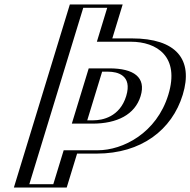

<svg xmlns="http://www.w3.org/2000/svg" viewBox="-20 -845 857 865"><path d="M348.1 -303 415.1 -522H468.1C542.1 -522 599.1 -496 573.5 -412C548.1 -329 475.1 -303 401.1 -303ZM507.7 -825 461 -672H574C735 -672 830.6 -589 778.3 -418C726.3 -248 576.3 -153 415.3 -153H302.3L255.5 0H67.5L319.7 -825ZM328.6 -288 404.7 -537H472.7C549.1 -537 617.8 -507.8 588.5 -412C559.4 -317 472.9 -288 396.6 -288ZM488.1 -810 441.4 -657H569.4C725 -657 812.6 -579.4 763.3 -418C714.1 -257 574.5 -168 419.9 -168H291.9L245.1 -15H87.1L330.1 -810ZM328.6 -288H396.6C472.9 -288 559.4 -317 588.5 -412C617.8 -507.8 549.1 -537 472.7 -537H404.7ZM488.1 -810H330.1L87.1 -15H245.1L291.9 -168H419.9C574.5 -168 714.1 -257 763.3 -418C812.6 -579.4 725 -657 569.4 -657H441.4ZM348.1 -303H401.1C475 -303 548.1 -329.1 573.5 -412C599.1 -495.8 542 -522 468.1 -522H415.1ZM507.7 -825H319.7L67.5 0H255.5L302.3 -153H415.3C576.2 -153 726.3 -248.1 778.3 -418C830.5 -588.9 734.9 -672 574 -672H461ZM303.6 -288H396.6C507 -288 587.9 -328.4 613.5 -412C639.3 -496.5 583.2 -537 472.7 -537H379.7ZM463.1 -810 416.4 -657H569.4C686.1 -657 791.1 -590.8 738.3 -418C685.6 -245.6 534.2 -168 419.9 -168H266.9L220.1 -15H112.1L355.1 -810ZM373.1 -303 440.1 -522H468.1C507.4 -522 577.6 -507.2 548.5 -412C519.6 -317.7 440.5 -303 401.1 -303ZM532.7 -825H294.7L42.5 0H280.5L327.3 -153H415.3C616.3 -153 754.8 -259.5 803.3 -418C852.1 -577.6 773.5 -672 574 -672H486Z"/></svg>

Font: Hussar Outliner
Style: Obl
Weight: 700
Foundry: Cannot Into Space Fonts
Version: Version 0.92